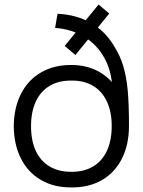

<svg xmlns="http://www.w3.org/2000/svg" viewBox="-20 -802 622 837"><path d="M291.7 15Q215.3 15.7 158.5 -17.4Q101.7 -50.5 71.2 -111.2Q40.7 -171.8 40 -251.7Q40.7 -332.3 71.5 -392.9Q102.3 -453.5 159 -486.4Q215.7 -519.3 291.7 -518.7Q343 -519.3 388.6 -500.4Q434.2 -481.5 467.7 -444.3Q459.5 -511.8 426.8 -563.2Q394.2 -614.7 341.2 -645Q288.3 -675.3 220.3 -680.3L230.7 -742Q314.5 -738 377.7 -701.3Q440.8 -664.7 478.7 -598.7Q503.8 -559.2 517.5 -513.3Q531.2 -467.5 536.8 -407.1Q542.3 -346.7 542.3 -253.7Q542.3 -172.3 511.9 -111.3Q481.5 -50.3 424.8 -17.3Q368 15.7 291.7 15ZM291.7 -53Q348 -53 387.2 -77.1Q426.5 -101.2 446.8 -146.1Q467 -191 467 -252.7Q467 -314.2 446.2 -359Q425.5 -403.8 386.1 -427.6Q346.7 -451.3 291.7 -450.7Q235.2 -451.3 195.7 -427.3Q156.2 -403.3 135.8 -358.5Q115.3 -313.7 115.3 -252Q115.3 -189.3 135.8 -144.8Q156.3 -100.2 195.8 -76.6Q235.3 -53 291.7 -53ZM308.7 -562.3 262 -601.7 409.7 -782.3 456.3 -743Z"/></svg>

Font: Hauora
Style: Regular
Weight: 400
Designer: Wayne Shih
Foundry: WCYS
Version: Version 1.001